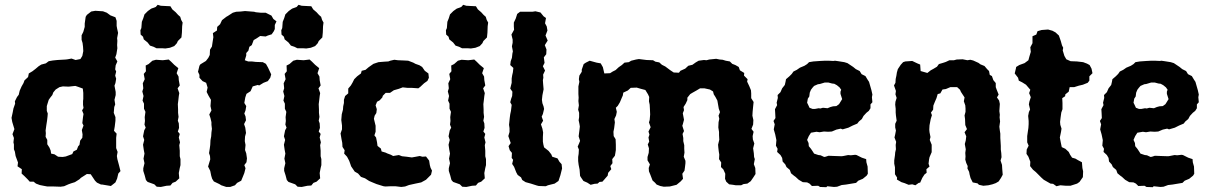

<svg xmlns="http://www.w3.org/2000/svg" viewBox="-20 -762 5062 800"><path d="M177 15 161 12 146 9 130 3 120 -5H104L95 -15L82 -28L70 -39L71 -57L53 -69L55 -85L45 -112L42 -130L38 -140V-160L36 -169L38 -187L32 -203L40 -224L31 -254L28 -271L33 -294L36 -310L43 -330L42 -340L51 -358L58 -367L62 -384L70 -402L78 -416L82 -427L97 -441L100 -456L115 -465L128 -475L141 -486L152 -493L171 -498L183 -507L200 -510L219 -512L254 -514L262 -515L278 -518L295 -512L315 -516L323 -529L327 -549L326 -567L324 -583L320 -596V-615L327 -629L333 -650V-664L337 -692L342 -700L360 -714L377 -717L409 -715L425 -709L440 -698L461 -690L466 -675V-654L468 -643L472 -625L468 -603L469 -592L468 -574L469 -561L465 -536L460 -522L469 -506L462 -490L460 -473L464 -464L460 -447L464 -434L461 -416L457 -405L462 -379V-366L457 -346L460 -327L456 -316L454 -292L461 -274V-259L458 -234L455 -217L466 -205L464 -188V-161V-145L470 -129L467 -112L469 -99L476 -73L482 -49L473 -39L468 -18L461 -2L456 2L442 13L406 7H401L384 -1L376 -9L358 -36L342 -37L317 -21L311 -15L292 -3L276 2L265 6L247 14L232 16L203 15ZM241 -108 254 -110 281 -120 286 -131 300 -138 306 -153 311 -158 314 -176 323 -188 324 -202 321 -220 328 -239 323 -249 326 -275 328 -287 322 -302 328 -312 326 -325V-341L327 -350V-375L325 -393L306 -400L294 -404L284 -403L266 -401L242 -402L228 -399L212 -389L202 -377L198 -366L190 -356L183 -346L178 -330L175 -320V-300L179 -289L178 -276L176 -259L173 -240L170 -218L171 -207L170 -192L177 -179V-161L186 -147L191 -135L193 -122L207 -119L222 -109Z M632 -561 620 -567 605 -572 595 -585 579 -598 576 -609 566 -618 565 -636 569 -645 571 -671 577 -686 582 -702 596 -716 610 -726 629 -733 637 -742 650 -738 669 -737 690 -736 698 -723 712 -711 722 -700 731 -692 735 -679 741 -668 739 -653 738 -626 736 -606 721 -591 717 -582 706 -570 688 -563 669 -560 655 -561ZM650 17 633 16 623 6 595 -4 588 -12 583 -31 577 -50V-61L582 -82L578 -101L582 -122L579 -138L576 -159L581 -179L576 -194L581 -219L587 -230L582 -243L584 -258L583 -274L586 -296L580 -309V-330L574 -343L578 -362L573 -381L577 -394L575 -415L583 -432L579 -454L588 -465L587 -489L599 -495L615 -509L630 -513L658 -511L683 -514L693 -505L706 -492L723 -478L716 -457L724 -443L725 -428L729 -406L720 -394L727 -374L725 -362L723 -344L721 -328L722 -306V-292L724 -275L721 -259L725 -248L726 -229L721 -214L729 -204L725 -189L730 -169L727 -157L729 -134V-111L732 -99V-74L729 -62L725 -41L727 -19L712 -5L699 0L690 11L674 12Z M939 17H923L902 10L894 5L871 -6L864 -17L860 -30L856 -50L847 -68L856 -98L855 -112L851 -124L854 -143L856 -158L857 -178L860 -194L861 -210L863 -225L861 -242V-253L857 -270L852 -285L861 -302L857 -320L859 -346L849 -363L841 -379L845 -397L839 -417L824 -424L811 -438V-450L805 -463L811 -488L815 -494L838 -508L848 -521L854 -533L855 -555L863 -568L866 -588L869 -607L867 -624L884 -635L885 -650L897 -661L905 -678L923 -692L930 -696L950 -709L964 -713L983 -714L1001 -716L1039 -713L1046 -711L1066 -709H1087L1111 -697L1119 -683L1132 -673L1125 -658V-641L1121 -632L1112 -619L1096 -614L1087 -610L1064 -612L1049 -602L1037 -595L1029 -574L1019 -567L1015 -551L1006 -541V-531L1000 -511L1014 -506H1029L1046 -504L1075 -503L1088 -496L1097 -480L1110 -452L1106 -438L1096 -424L1078 -417L1060 -406L1054 -408L1033 -402L1024 -382L1007 -371L1002 -356L998 -333L1006 -320L1003 -302L998 -289L1003 -277L1005 -261L997 -245L1002 -230L1005 -208L1001 -193L1000 -174L1003 -158L1001 -137L1006 -123L1009 -102L1007 -86L998 -74L1003 -61L998 -41L992 -26L985 -9L968 0L959 10Z M1219 -561 1207 -567 1192 -572 1182 -585 1166 -598 1163 -609 1153 -618 1152 -636 1156 -645 1158 -671 1164 -686 1169 -702 1183 -716 1197 -726 1216 -733 1224 -742 1237 -738 1256 -737 1277 -736 1285 -723 1299 -711 1309 -700 1318 -692 1322 -679 1328 -668 1326 -653 1325 -626 1323 -606 1308 -591 1304 -582 1293 -570 1275 -563 1256 -560 1242 -561ZM1237 17 1220 16 1210 6 1182 -4 1175 -12 1170 -31 1164 -50V-61L1169 -82L1165 -101L1169 -122L1166 -138L1163 -159L1168 -179L1163 -194L1168 -219L1174 -230L1169 -243L1171 -258L1170 -274L1173 -296L1167 -309V-330L1161 -343L1165 -362L1160 -381L1164 -394L1162 -415L1170 -432L1166 -454L1175 -465L1174 -489L1186 -495L1202 -509L1217 -513L1245 -511L1270 -514L1280 -505L1293 -492L1310 -478L1303 -457L1311 -443L1312 -428L1316 -406L1307 -394L1314 -374L1312 -362L1310 -344L1308 -328L1309 -306V-292L1311 -275L1308 -259L1312 -248L1313 -229L1308 -214L1316 -204L1312 -189L1317 -169L1314 -157L1316 -134V-111L1319 -99V-74L1316 -62L1312 -41L1314 -19L1299 -5L1286 0L1277 11L1261 12Z M1586 15 1578 14 1549 5 1532 -2 1518 -8 1501 -19 1484 -25 1472 -39 1458 -47 1443 -69 1440 -78 1435 -92 1426 -109 1414 -122 1416 -136 1407 -150 1406 -167 1403 -182 1399 -206 1405 -223V-239L1402 -262L1404 -286L1409 -305L1410 -319L1413 -333V-346L1418 -362L1431 -373V-393L1442 -406L1449 -418L1456 -432L1468 -444L1484 -456L1487 -467L1503 -471L1516 -482L1536 -496L1557 -503L1581 -505L1598 -506L1606 -509L1623 -513L1638 -511L1663 -510L1681 -509L1702 -501L1711 -496L1728 -490L1739 -483L1750 -467L1765 -456L1767 -438L1761 -425L1747 -415L1731 -400L1723 -394L1694 -396H1677L1658 -398L1642 -392L1621 -386L1605 -375H1587L1575 -363L1573 -356L1562 -344L1551 -338L1545 -323L1550 -307L1548 -291L1541 -280L1538 -267L1545 -238V-213L1540 -198L1547 -189L1551 -169L1553 -154L1567 -143L1570 -131L1587 -126L1593 -123L1609 -117L1618 -112L1642 -116L1655 -111L1674 -109L1696 -106L1713 -109L1729 -112L1740 -109L1755 -110L1768 -93L1771 -74L1774 -63L1780 -51L1776 -34L1755 -13L1735 -2L1711 3L1684 9L1668 15L1652 17L1627 14H1609Z M1905 -561 1893 -567 1878 -572 1868 -585 1852 -598 1849 -609 1839 -618 1838 -636 1842 -645 1844 -671 1850 -686 1855 -702 1869 -716 1883 -726 1902 -733 1910 -742 1923 -738 1942 -737 1963 -736 1971 -723 1985 -711 1995 -700 2004 -692 2008 -679 2014 -668 2012 -653 2011 -626 2009 -606 1994 -591 1990 -582 1979 -570 1961 -563 1942 -560 1928 -561ZM1923 17 1906 16 1896 6 1868 -4 1861 -12 1856 -31 1850 -50V-61L1855 -82L1851 -101L1855 -122L1852 -138L1849 -159L1854 -179L1849 -194L1854 -219L1860 -230L1855 -243L1857 -258L1856 -274L1859 -296L1853 -309V-330L1847 -343L1851 -362L1846 -381L1850 -394L1848 -415L1856 -432L1852 -454L1861 -465L1860 -489L1872 -495L1888 -509L1903 -513L1931 -511L1956 -514L1966 -505L1979 -492L1996 -478L1989 -457L1997 -443L1998 -428L2002 -406L1993 -394L2000 -374L1998 -362L1996 -344L1994 -328L1995 -306V-292L1997 -275L1994 -259L1998 -248L1999 -229L1994 -214L2002 -204L1998 -189L2003 -169L2000 -157L2002 -134V-111L2005 -99V-74L2002 -62L1998 -41L2000 -19L1985 -5L1972 0L1963 11L1947 12Z M2225 13 2217 11 2192 3 2170 -3 2156 -12 2151 -23 2137 -33 2131 -44 2122 -67 2114 -79 2118 -96 2112 -104 2113 -125 2104 -136 2099 -153 2108 -166 2098 -195 2103 -212V-228L2101 -242L2104 -271L2106 -286L2109 -300L2112 -325L2106 -336L2110 -351L2114 -362L2115 -380L2106 -393L2112 -417V-435L2114 -448L2117 -461L2119 -479L2106 -491L2108 -507L2113 -521L2115 -539L2117 -548L2113 -569L2116 -584V-597L2111 -618L2122 -638L2121 -652V-668L2129 -685L2135 -704L2147 -713H2169H2198L2211 -715L2232 -710L2245 -694L2255 -687L2251 -665L2258 -652L2261 -635L2253 -614L2262 -593L2250 -574L2257 -556L2256 -536L2246 -523L2249 -500L2242 -486L2251 -468L2243 -451L2244 -438L2242 -428L2243 -413L2245 -390L2240 -365L2238 -346L2240 -332L2245 -318L2247 -308L2242 -287L2237 -276L2243 -259L2234 -244L2240 -226L2243 -210L2242 -191V-172L2244 -160L2247 -148L2256 -141L2266 -133L2277 -119L2281 -109L2303 -102L2311 -88L2320 -78L2322 -60L2315 -32L2307 -8L2291 3L2263 10L2254 14Z M2498 -456 2522 -457 2533 -464 2545 -470 2558 -482 2571 -491 2582 -501 2600 -503 2610 -509 2630 -514 2642 -516 2674 -512 2701 -511 2711 -505 2727 -502 2738 -492 2752 -485 2772 -470 2787 -460 2809 -459 2815 -467 2835 -476 2848 -488 2865 -492 2879 -502 2891 -509 2913 -512 2924 -511 2935 -514 2964 -517 2979 -514 2991 -513 3004 -509 3021 -506 3031 -496 3044 -491 3058 -483 3063 -469 3081 -458 3080 -447 3095 -432 3093 -422 3102 -403 3109 -386 3110 -373V-353L3120 -337L3118 -318L3116 -297L3115 -280L3119 -262L3118 -243L3111 -225L3120 -213L3116 -195L3117 -181L3123 -164L3118 -144L3121 -123L3122 -108L3125 -99L3121 -78L3127 -62L3128 -37L3119 -23L3108 -7L3094 3L3078 5L3068 10H3046L3034 8L3018 6L3006 -5L3001 -17L3002 -38L2994 -56L2984 -66L2985 -85L2976 -99L2977 -118L2975 -130L2973 -147L2972 -159L2977 -180L2976 -199V-212L2973 -231L2974 -253L2977 -267L2974 -280L2980 -295L2975 -309L2972 -326L2969 -343L2961 -358L2954 -369L2951 -381L2938 -389L2915 -394H2912H2897L2882 -385L2866 -376L2856 -370L2844 -355V-345L2837 -330L2828 -316L2830 -303L2825 -290L2830 -263L2825 -244L2823 -238L2830 -216L2824 -204L2827 -187V-174L2831 -157V-142L2832 -126L2829 -109L2836 -92V-82L2834 -65L2832 -51L2823 -38L2826 -17L2816 -6L2799 8L2783 12L2771 15L2746 16L2731 13L2716 7L2709 -1L2699 -10L2689 -36L2684 -48L2683 -62L2688 -77L2678 -94V-108L2683 -125L2684 -144L2679 -160L2685 -172L2682 -189L2686 -201L2682 -214L2691 -232L2684 -252L2687 -262L2689 -285L2688 -308L2687 -326L2684 -340L2685 -358L2680 -369L2669 -387L2650 -392L2633 -397L2608 -396L2596 -385L2577 -376L2575 -364L2571 -355L2563 -336L2554 -321L2546 -313L2550 -296L2547 -281L2540 -266L2542 -252L2539 -228L2536 -213L2537 -195L2545 -182L2546 -159V-137L2544 -124L2542 -113L2531 -99L2532 -82L2523 -70L2527 -57L2514 -42L2512 -30L2504 -21L2498 -14L2490 -5L2478 -4L2470 3L2457 4L2441 8L2427 -1L2411 -8L2402 -21L2397 -29L2395 -55L2391 -75L2389 -91V-108L2391 -121L2392 -139L2387 -151L2393 -165L2397 -175L2391 -194L2394 -217L2396 -235L2394 -247L2391 -261L2393 -274V-292L2389 -305L2392 -323L2390 -341L2391 -355L2390 -370V-385V-402L2394 -421L2392 -432L2394 -447L2404 -463V-472L2412 -495L2421 -501L2437 -509L2466 -501L2483 -498L2492 -482Z M3397 17 3389 12 3363 13 3353 3 3343 -2 3325 -3 3308 -13 3295 -25 3288 -30 3276 -40 3271 -54 3257 -66 3252 -77 3241 -89 3239 -104 3232 -116 3218 -129 3220 -142 3213 -155 3215 -178 3210 -202 3204 -223 3208 -244 3203 -258 3211 -270 3210 -291 3209 -307 3218 -324 3216 -334 3221 -354 3220 -366 3232 -378 3239 -394 3250 -408 3253 -421 3255 -432 3269 -444 3279 -454 3286 -464 3300 -471 3313 -480 3332 -488 3343 -495 3351 -503 3369 -506 3397 -508 3417 -509H3432L3453 -508L3459 -509L3473 -507L3498 -503L3511 -499L3523 -491L3535 -483L3546 -474L3562 -466L3570 -453L3586 -445L3595 -430L3601 -421L3605 -407L3611 -386L3615 -368L3613 -357L3615 -336L3607 -327V-311L3600 -300L3590 -292L3578 -279L3571 -266L3559 -256L3552 -247L3533 -239L3515 -230L3491 -223L3483 -226L3465 -222L3446 -214L3431 -213L3413 -214L3395 -211L3382 -213L3359 -209L3350 -195L3343 -179L3349 -166L3350 -153L3359 -142L3367 -130L3372 -122L3390 -116L3399 -115L3414 -108L3420 -109L3432 -113L3457 -112L3487 -111L3494 -112L3514 -116L3525 -115L3543 -117L3549 -116L3571 -105L3589 -99L3590 -86L3595 -68L3596 -38L3591 -30L3575 -17L3556 -9L3547 0L3523 4L3505 7L3487 9L3468 16L3455 17L3427 14L3423 18ZM3366 -308H3375L3391 -311L3398 -310L3409 -313L3428 -311L3440 -316L3451 -319L3465 -320L3476 -328L3481 -336L3489 -349L3482 -371V-380L3485 -388L3478 -398L3467 -407L3456 -413L3447 -414L3432 -418H3416L3396 -412L3388 -411L3372 -404L3365 -396L3359 -388L3354 -376L3352 -360L3346 -351L3343 -334L3347 -326L3353 -313Z M3733 -492 3743 -503 3752 -506 3781 -508 3802 -498 3814 -493 3816 -466 3844 -458 3858 -469 3869 -475 3884 -484 3892 -495 3909 -500 3921 -504 3936 -511H3955L3966 -514L3991 -515L4011 -511L4023 -513L4035 -510L4057 -500L4065 -494L4082 -487L4093 -474L4101 -466L4104 -450L4113 -445L4119 -428L4129 -416V-399L4133 -388L4141 -368L4134 -356L4143 -343L4146 -329L4144 -299L4146 -284L4145 -273L4147 -256L4144 -234L4146 -218L4148 -205V-187L4149 -172L4150 -154V-139L4152 -124L4153 -107L4149 -93L4155 -75L4156 -58L4158 -34L4151 -21L4141 -6L4129 1L4115 6L4098 10L4077 12L4059 8L4053 2L4033 -2L4024 -20L4020 -35L4018 -46L4011 -60L4012 -70L4006 -83L4002 -97L4003 -110L4002 -125L4004 -140L4000 -162L4004 -177L4006 -194L3999 -211L4009 -224L4002 -241L4001 -266L3999 -281L4003 -296V-310L4002 -323L3996 -340L3999 -356L3984 -379L3980 -388L3968 -399H3940L3921 -391L3907 -389L3898 -373L3887 -370L3882 -353L3875 -337L3869 -322L3868 -305L3859 -293L3863 -282L3858 -266L3853 -240L3852 -222L3853 -211L3857 -191L3854 -179L3862 -159V-139V-128L3853 -107L3851 -97L3849 -80L3853 -68L3840 -57L3841 -42L3832 -35L3823 -21L3814 -1L3808 0L3794 10L3781 6L3766 8L3749 1L3736 -3L3717 -14L3718 -22L3709 -36V-65L3706 -80V-94L3709 -115L3710 -127L3713 -140L3712 -158L3714 -171L3707 -189L3710 -202L3713 -218L3710 -231V-246L3716 -259L3713 -281L3712 -293V-309L3710 -326L3711 -338L3716 -354L3711 -369L3713 -383L3705 -406L3711 -417L3712 -433L3715 -447L3717 -460L3721 -474Z M4382 14 4368 4 4357 3 4329 -13 4319 -22 4315 -26 4296 -45 4284 -55 4272 -70 4273 -88 4265 -109 4257 -121 4258 -139 4266 -155 4260 -169V-195L4263 -216L4265 -229L4266 -245V-258L4264 -279L4267 -295L4272 -306L4267 -327L4269 -338L4275 -357L4268 -374L4273 -388L4255 -409L4239 -419L4225 -426L4222 -438L4208 -456L4213 -477L4214 -483L4227 -491L4249 -499L4265 -511L4269 -526L4275 -546L4273 -565L4282 -582V-611L4298 -618L4303 -632L4320 -637L4347 -639L4365 -634L4378 -627L4392 -614L4400 -591L4405 -573L4410 -563L4408 -552L4415 -529L4423 -515L4441 -507L4467 -506L4493 -503L4509 -497L4520 -491L4528 -476L4532 -457L4519 -444V-426L4512 -417L4492 -409L4475 -405L4456 -399H4437L4433 -380L4419 -369L4418 -361L4406 -353L4407 -333V-307L4402 -293L4399 -271L4397 -254L4398 -242L4403 -226L4401 -213L4396 -189L4400 -168L4404 -149L4419 -142L4433 -129L4439 -117L4447 -105L4461 -101L4471 -95L4488 -86L4490 -62L4493 -48L4492 -24L4478 -4L4468 3L4440 12H4422L4398 10Z M4757 17 4749 12 4723 13 4713 3 4703 -2 4685 -3 4668 -13 4655 -25 4648 -30 4636 -40 4631 -54 4617 -66 4612 -77 4601 -89 4599 -104 4592 -116 4578 -129 4580 -142 4573 -155 4575 -178 4570 -202 4564 -223 4568 -244 4563 -258 4571 -270 4570 -291 4569 -307 4578 -324 4576 -334 4581 -354 4580 -366 4592 -378 4599 -394 4610 -408 4613 -421 4615 -432 4629 -444 4639 -454 4646 -464 4660 -471 4673 -480 4692 -488 4703 -495 4711 -503 4729 -506 4757 -508 4777 -509H4792L4813 -508L4819 -509L4833 -507L4858 -503L4871 -499L4883 -491L4895 -483L4906 -474L4922 -466L4930 -453L4946 -445L4955 -430L4961 -421L4965 -407L4971 -386L4975 -368L4973 -357L4975 -336L4967 -327V-311L4960 -300L4950 -292L4938 -279L4931 -266L4919 -256L4912 -247L4893 -239L4875 -230L4851 -223L4843 -226L4825 -222L4806 -214L4791 -213L4773 -214L4755 -211L4742 -213L4719 -209L4710 -195L4703 -179L4709 -166L4710 -153L4719 -142L4727 -130L4732 -122L4750 -116L4759 -115L4774 -108L4780 -109L4792 -113L4817 -112L4847 -111L4854 -112L4874 -116L4885 -115L4903 -117L4909 -116L4931 -105L4949 -99L4950 -86L4955 -68L4956 -38L4951 -30L4935 -17L4916 -9L4907 0L4883 4L4865 7L4847 9L4828 16L4815 17L4787 14L4783 18ZM4726 -308H4735L4751 -311L4758 -310L4769 -313L4788 -311L4800 -316L4811 -319L4825 -320L4836 -328L4841 -336L4849 -349L4842 -371V-380L4845 -388L4838 -398L4827 -407L4816 -413L4807 -414L4792 -418H4776L4756 -412L4748 -411L4732 -404L4725 -396L4719 -388L4714 -376L4712 -360L4706 -351L4703 -334L4707 -326L4713 -313Z"/></svg>

Font: Winky Rough SemiBold
Style: Regular
Weight: 600
Designer: Simon Atzbach
Foundry: typofactur
Version: Version 1.206; ttfautohint (v1.8.4.7-5d5b)